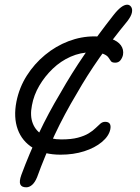

<svg xmlns="http://www.w3.org/2000/svg" viewBox="-20 -650 595 818"><path d="M238 9Q168 9 121 -19.5Q74 -48 55.5 -99Q37 -150 50 -217Q62 -277 94 -327.5Q126 -378 172 -416Q218 -454 272 -474.5Q326 -495 382 -495Q424 -495 453 -485Q482 -475 495 -457Q508 -439 504 -416Q501 -403 493 -393Q485 -383 471 -383Q457 -383 452.5 -389.5Q448 -396 442 -405Q436 -414 420 -420.5Q404 -427 368 -427Q323 -427 281 -408.5Q239 -390 205 -357.5Q171 -325 147.5 -285Q124 -245 116 -201Q107 -156 120 -123.5Q133 -91 164.5 -73.5Q196 -56 241 -56Q284 -56 312 -63.5Q340 -71 358 -82Q376 -93 387.5 -104.5Q399 -116 408 -123.5Q417 -131 428 -131Q456 -131 450 -99Q444 -70 414 -45Q384 -20 338.5 -5.5Q293 9 238 9ZM92 148Q72 148 66.5 135.5Q61 123 71 95Q104 6 145 -81Q186 -168 237 -253H308Q254 -163 212.5 -74.5Q171 14 138 105Q129 127 117 137.5Q105 148 92 148ZM237 -253Q284 -336 340.5 -418.5Q397 -501 463 -585Q498 -630 522 -630Q532 -630 538.5 -621Q545 -612 542 -596.5Q539 -581 522 -559Q457 -480 403.5 -403.5Q350 -327 308 -253Z"/></svg>

Font: Shantell Sans Light
Style: Italic
Weight: 300
Italic angle: -11°
Designer: Stephen Nixon, Anya Danilova, Shantell Martin
Foundry: Arrow Type
Version: Version 1.008;[ac192a2d6]